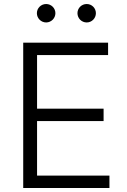

<svg xmlns="http://www.w3.org/2000/svg" viewBox="-20 -941 635 961"><path d="M96.2 0H527.8V-62H165.5V-335H498.5V-397H165.5V-665.5H521V-727.5H96.2ZM414.1 -828.6C439.5 -828.6 460 -849.6 460 -875C460 -900.4 439.5 -920.9 414.1 -920.9C388.2 -920.9 367.7 -900.4 367.7 -875C367.7 -849.6 388.2 -828.6 414.1 -828.6ZM210.9 -828.6C236.3 -828.6 257.3 -849.6 257.3 -875C257.3 -900.4 236.3 -920.9 210.9 -920.9C185.5 -920.9 164.6 -900.4 164.6 -875C164.6 -849.6 185.5 -828.6 210.9 -828.6Z"/></svg>

Font: Raveo Light
Style: Regular
Weight: 300
Designer: Jakub Foglar, Rasmus Andersson (Inter)
Foundry: Jakubfoglar.com
Version: Version 1.100;Glyphs 3.2.3 (3260)